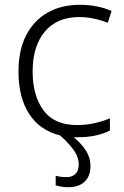

<svg xmlns="http://www.w3.org/2000/svg" viewBox="-20 -562 516 800"><path d="M301 10Q294 10 287 10Q319 36 338 65.5Q357 95 357 129Q357 172 332.5 195Q308 218 266 218Q251 218 237 216Q223 214 212 210V170Q230 176 258 176Q281 176 294.5 162.5Q308 149 308 123Q308 91 285 60.5Q262 30 230 2Q147 -18 102 -86.5Q57 -155 57 -263Q57 -353 89 -415Q121 -477 178.5 -509.5Q236 -542 313 -542Q351 -542 385 -535Q419 -528 445 -516L429 -467Q402 -478 371 -484.5Q340 -491 312 -491Q217 -491 166.5 -430Q116 -369 116 -264Q116 -164 161 -102.5Q206 -41 301 -41Q340 -41 375 -49Q410 -57 438 -69V-18Q412 -5 378.5 2.5Q345 10 301 10Z"/></svg>

Font: Noto Sans Light
Style: Regular
Weight: 300
Designer: Monotype Design Team
Foundry: Monotype Imaging Inc.
Version: Version 2.007